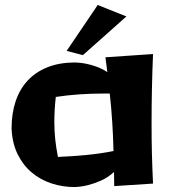

<svg xmlns="http://www.w3.org/2000/svg" viewBox="-20 -738 689 778"><path d="M442.9 16.1Q442.9 2 442.4 -12.5Q441.9 -26.9 441.9 -41Q416 -17.6 387.9 -5.6Q359.9 6.3 336.4 12.2Q309.1 19 282.2 20Q233.4 20 188.2 5.1Q143.1 -9.8 107.9 -39.6Q72.8 -69.3 51 -114Q29.3 -158.7 26.9 -217.8Q26.9 -277.3 43 -326.4Q59.1 -375.5 91.3 -410.6Q123.5 -445.8 171.4 -465.1Q219.2 -484.4 282.2 -484.9Q284.2 -484.9 297.1 -484.1Q310.1 -483.4 329.1 -479.7Q348.1 -476.1 370.6 -468Q393.1 -460 415 -445.8L407.2 -505.9L600.1 -519Q594.2 -378.9 594.2 -240.2Q594.2 -206.5 594.5 -176.5Q594.7 -146.5 595.5 -116.9Q596.2 -87.4 597.4 -57.4Q598.6 -27.3 600.1 5.9ZM214.8 -102.1Q272.9 -104.5 329.1 -109.9Q385.3 -115.2 439.9 -126Q438.5 -186.5 434.8 -243.2Q431.2 -299.8 424.8 -358.9H397Q349.6 -358.9 302 -355.7Q254.4 -352.5 206.1 -345.2Q200.2 -293.9 200.2 -242.2Q200.2 -222.7 201.2 -205.8Q202.1 -189 203.9 -172.4Q205.6 -155.8 208.3 -138.7Q210.9 -121.6 214.8 -102.1ZM492.2 -671.4 315.9 -514.6 250 -531.7 376 -717.8Z"/></svg>

Font: Galindo
Style: Regular
Weight: 400
Version: Version 1.000